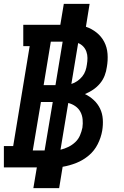

<svg xmlns="http://www.w3.org/2000/svg" viewBox="-21 -863 641 990"><path d="M284 107H151L169 0H-1V-110H47L132 -625H99V-735H290L308 -843H441L422 -725Q452 -715 477 -695Q502 -675 516.5 -647Q531 -619 533.5 -585.5Q536 -552 530 -518Q527 -495 518.5 -473Q510 -451 494.5 -432.5Q479 -414 459 -400.5Q439 -387 417 -378Q442 -366 462.5 -347Q483 -328 495 -303Q507 -278 509 -248.5Q511 -219 506 -189Q500 -154 483 -120Q466 -86 437 -61.5Q408 -37 373 -23Q338 -9 302 -3ZM204 -424H265L302 -648H241ZM347 -430Q363 -435 377.5 -445Q392 -455 403 -468.5Q414 -482 419.5 -498Q425 -514 427 -530Q430 -547 430 -564Q430 -581 424.5 -596.5Q419 -612 408 -623.5Q397 -635 382 -641ZM209 -87 251 -337H190L148 -87ZM291 -91Q312 -96 331.5 -105.5Q351 -115 367 -130Q383 -145 391.5 -165Q400 -185 404 -205Q407 -226 405 -247.5Q403 -269 393.5 -286.5Q384 -304 367.5 -315.5Q351 -327 331 -332Z"/></svg>

Font: Iosevka HT Extrabold Extended
Style: Italic
Weight: 800
Width: 7
Italic angle: -9°
Monospace: yes
Designer: Belleve Invis
Foundry: Belleve Invis
Version: Version 32.3.0; ttfautohint (v1.8.4)